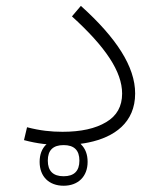

<svg xmlns="http://www.w3.org/2000/svg" viewBox="-20 -480 531 641"><path d="M431.2 -168C431.2 -257.3 368.7 -353.5 250 -460.4L220.2 -425.3C332 -323.7 387.7 -241.2 387.7 -167.5C387.7 -125 370.1 -93.3 334.5 -72.3C298.8 -50.8 250.5 -40 188.5 -40C150.9 -40 113.3 -43.9 70.3 -55.2L60.1 -12.2C82 -6.3 104 -2 125 0.5C128.4 1 131.8 1 135.3 1.5V2C134.8 2 134.8 2 134.3 2.4C119.6 16.6 112.3 36.1 112.3 60.5C112.3 109.4 143.6 140.1 192.4 140.1C241.2 140.1 272.5 108.9 272.5 60.5C272.5 35.6 265.1 16.6 251 2.4C250.5 1.5 249.5 0.5 249 0C257.8 -1 266.6 -2.4 275.9 -4.4C361.3 -22 431.2 -70.3 431.2 -168ZM192.4 4.4C227.5 4.4 245.1 21.5 245.1 56.2C245.1 90.8 227.5 108.4 192.4 108.4C157.2 108.4 139.6 90.8 139.6 56.2C139.6 21.5 157.2 4.4 192.4 4.4Z"/></svg>

Font: Estedad ExtraLight
Style: Regular
Weight: 200
Designer: Amin Abedi
Version: Version 7.3